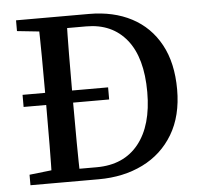

<svg xmlns="http://www.w3.org/2000/svg" viewBox="-47 -662 746 711"><g transform="rotate(-5 326.0 -306.5)"><path d="M356 -291H38V-336H356ZM172 0V-45H288Q389 -45 444 -113.5Q499 -182 499 -306Q499 -434 445 -501Q391 -568 295 -568H172V-613H309Q400 -613 467.5 -577.5Q535 -542 572.5 -473.5Q610 -405 610 -306Q610 -208 569 -139.5Q528 -71 456 -35.5Q384 0 292 0ZM38 0V-39L161 -53H172V0ZM119 0Q121 -69 121.5 -142Q122 -215 122 -294V-328Q122 -399 121.5 -470.5Q121 -542 119 -613H225Q223 -543 222.5 -471.5Q222 -400 222 -328V-294Q222 -216 222.5 -143.5Q223 -71 225 0ZM161 -560 38 -573V-613H172V-560Z"/></g></svg>

Font: Lisu Bosa Medium
Style: Regular
Weight: 500
Designer: David Morse, Annie Olsen, Victor Gaultney, Frank Grießhammer (Latin)
Foundry: SIL International
Version: Version 2.000